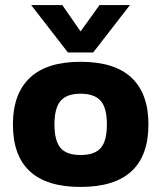

<svg xmlns="http://www.w3.org/2000/svg" viewBox="-20 -728 637 758"><path d="M103 -708H226L298 -604L373 -708H493L348 -521H248ZM31 -237Q31 -357 97.5 -420.5Q164 -484 298 -484Q433 -484 499.5 -421Q566 -358 566 -237Q566 10 298 10Q31 10 31 -237ZM402 -237Q402 -302 377.5 -330Q353 -358 298 -358Q243 -358 219 -329.5Q195 -301 195 -237Q195 -172 219 -144Q243 -116 298 -116Q354 -116 378 -144Q402 -172 402 -237Z"/></svg>

Font: Kanit SemiBold
Style: Regular
Weight: 600
Designer: Katatrad Team
Foundry: CadsonDemak
Version: Version 1.030